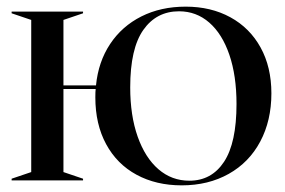

<svg xmlns="http://www.w3.org/2000/svg" viewBox="-20 -543 857 578"><path d="M15 -5 74 -25V-483L15 -503V-508H230V-503L171 -483V-286H269Q276 -357 311.5 -410.5Q347 -464 405.5 -493.5Q464 -523 539 -523Q615 -523 673.5 -491Q732 -459 764.5 -400Q797 -341 797 -262Q797 -180 763.5 -117Q730 -54 668.5 -19.5Q607 15 527 15Q450 15 391 -17Q332 -49 299.5 -109Q267 -169 267 -250Q267 -267 268 -275H171V-25L230 -5V0H15ZM550 1Q617 1 654.5 -56Q692 -113 692 -230Q692 -315 670.5 -378Q649 -441 610 -475Q571 -509 519 -509Q451 -509 411.5 -453Q372 -397 372 -280Q372 -195 394.5 -131.5Q417 -68 457 -33.5Q497 1 550 1Z"/></svg>

Font: Nyght Serif
Style: Regular
Weight: 400
Designer: Maksym Kobuzan
Version: Version 0.410